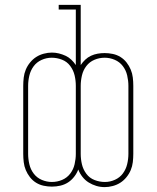

<svg xmlns="http://www.w3.org/2000/svg" viewBox="-20 -755 640 785"><path d="M408 10Q390 10 373.5 5Q357 0 342.5 -9Q328 -18 317 -32Q306 -46 300 -62Q294 -46 283 -32Q272 -18 258 -9Q244 0 227 4Q210 8 192 8Q176 8 159 4.5Q142 1 127.5 -8Q113 -17 102.5 -30.5Q92 -44 85.5 -59.5Q79 -75 77 -92Q75 -109 75 -126V-404Q75 -421 77 -438Q79 -455 85.5 -470.5Q92 -486 103 -499.5Q114 -513 128 -522Q142 -531 159 -535.5Q176 -540 192 -540Q207 -540 221 -536.5Q235 -533 248 -527Q261 -521 271.5 -511Q282 -501 290 -489V-716H220V-735H310V-489Q318 -501 328.5 -511Q339 -521 352 -527Q365 -533 379 -535.5Q393 -538 408 -538Q424 -538 441 -534.5Q458 -531 472.5 -522Q487 -513 497.5 -499.5Q508 -486 514.5 -470.5Q521 -455 523 -438Q525 -421 525 -404V-126Q525 -109 523 -92Q521 -75 514.5 -59.5Q508 -44 497 -30.5Q486 -17 472 -8Q458 1 441 5.5Q424 10 408 10ZM192 -11Q214 -11 234 -19.5Q254 -28 267 -45Q280 -62 285 -83.5Q290 -105 290 -126V-404Q290 -426 285 -447Q280 -468 267 -485.5Q254 -503 233.5 -511Q213 -519 191 -519Q170 -519 150 -510Q130 -501 117.5 -484Q105 -467 100 -446Q95 -425 95 -404V-126Q95 -105 100 -83.5Q105 -62 118 -45Q131 -28 151 -19.5Q171 -11 192 -11ZM409 -11Q430 -11 450 -20Q470 -29 482.5 -46Q495 -63 500 -84Q505 -105 505 -126V-404Q505 -425 500 -446.5Q495 -468 482 -485Q469 -502 449 -510.5Q429 -519 408 -519Q386 -519 366 -510.5Q346 -502 333 -485Q320 -468 315 -446.5Q310 -425 310 -404V-126Q310 -104 315 -83Q320 -62 333 -44.5Q346 -27 366.5 -19Q387 -11 409 -11Z"/></svg>

Font: Iosevka Curly Slab ThEx
Style: Regular
Weight: 100
Width: 7
Monospace: yes
Designer: Belleve Invis
Foundry: Belleve Invis
Version: Version 11.1.0; ttfautohint (v1.8.3)